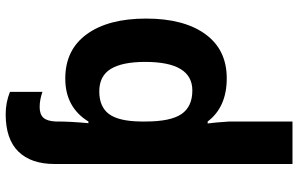

<svg xmlns="http://www.w3.org/2000/svg" viewBox="-206 -599 1045 673"><g transform="rotate(-90 316.5 -262.5)"><path d="M227.1 -291V-274.9Q227.1 -187 253.2 -148.9Q279.3 -110.8 335.9 -110.8Q436 -110.8 436 -275.9Q436 -356.4 411.4 -396.7Q386.7 -437 332.8 -437Q278.8 -437 253.4 -403.1Q228 -369.1 227.1 -291ZM227.1 -57.1H220.2L223.6 -26.9L227.1 19V240.2H78.1V-592.8Q78.1 -676.3 121.8 -720.7Q165.5 -765.1 252.9 -765.1Q293.9 -765.1 331.1 -750V-636.2Q303.2 -646 277.8 -646Q252.4 -646 240.5 -633.1Q228.5 -620.1 227.1 -589.8V-583Q227.1 -538.6 221.2 -475.1H227.1Q276.9 -556.2 377.7 -556.2Q478.5 -556.2 533.2 -480.7Q587.9 -405.3 587.9 -272.9Q587.9 -140.6 533.4 -65.4Q479 9.8 378.4 9.8Q277.8 9.8 227.1 -57.1Z"/></g></svg>

Font: NotoSans-Bold
Style: Bold
Weight: 700
Designer: Monotype Design team
Foundry: Monotype Imaging Inc.
Version: Version 1.04